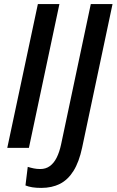

<svg xmlns="http://www.w3.org/2000/svg" viewBox="-20 -734 579 953"><path d="M16.1 0 168 -713.9H274.9L123.5 0ZM184.6 198.7Q159.2 198.7 140.1 195.6Q121.1 192.4 106.4 186.5L117.7 94.2Q131.8 98.6 147.2 101.8Q162.6 105 179.7 105Q207.5 105 227.5 90.3Q247.6 75.7 261.2 48.6Q274.9 21.5 283.2 -17.1L430.7 -713.9H538.6L387.7 -1.5Q372.6 69.8 345 114Q317.4 158.2 277.6 178.5Q237.8 198.7 184.6 198.7Z"/></svg>

Font: Open Sans SemiCondensed SemiBold
Style: Italic
Weight: 600
Width: 4
Italic angle: -12°
Designer: Monotype Design Team
Foundry: Monotype Imaging Inc.
Version: Version 3.000